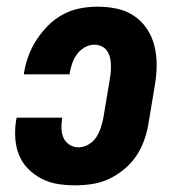

<svg xmlns="http://www.w3.org/2000/svg" viewBox="-20 -548 540 576"><path d="M206 8Q179 8 153.5 4Q128 0 105.5 -11.5Q83 -23 65 -41Q47 -59 37.5 -82Q28 -105 26 -131.5Q24 -158 28 -185L30 -195H167L166 -191Q164 -176 164.5 -161Q165 -146 171 -133.5Q177 -121 189 -113.5Q201 -106 216 -106Q231 -106 245.5 -114.5Q260 -123 268.5 -136Q277 -149 282 -164Q287 -179 290 -194L310 -314Q312 -325 312.5 -336Q313 -347 312.5 -358Q312 -369 309 -379Q306 -389 300 -397Q294 -405 284 -409.5Q274 -414 263 -414Q248 -414 233.5 -405.5Q219 -397 210 -384Q201 -371 196 -356Q191 -341 189 -327V-325H52V-329Q56 -355 65.5 -380.5Q75 -406 90 -429Q105 -452 125 -472Q145 -492 169.5 -505Q194 -518 220.5 -523Q247 -528 273 -528Q302 -528 330.5 -522Q359 -516 382 -500.5Q405 -485 420.5 -462Q436 -439 443 -411.5Q450 -384 450 -354.5Q450 -325 445 -295L425 -175Q421 -151 412 -126Q403 -101 388 -79Q373 -57 351.5 -39.5Q330 -22 306.5 -11Q283 0 257 4Q231 8 206 8Z"/></svg>

Font: Iosevka Term Curly Hv Obl
Style: Regular
Weight: 900
Italic angle: -9°
Designer: Belleve Invis
Foundry: Belleve Invis
Version: Version 32.3.0